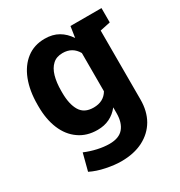

<svg xmlns="http://www.w3.org/2000/svg" viewBox="-176 -661 937 998"><g transform="rotate(-30 292.5 -162.5)"><path d="M571.8 -528.3V-442.4L509.8 -429.2V-15.6Q509.8 54.2 480.5 105.5Q450.7 156.7 395.5 185.1Q340.3 213.4 263.7 213.4Q223.6 213.4 173.8 203.1Q124 192.9 85.9 173.8L112.3 72.3Q146.5 86.9 184.8 95.5Q223.1 104 256.3 104Q313.5 104 340.1 72.3Q366.7 40.5 366.7 -16.1V-50.8Q343.3 -21 311.5 -5.4Q279.8 10.3 238.8 10.3Q173.8 10.3 127.9 -22.5Q81.5 -54.7 57.1 -113.3Q32.7 -171.9 32.7 -249.5V-259.8Q32.7 -342.8 57.1 -405.8Q81.5 -468.3 127 -503.2Q172.4 -538.1 235.8 -538.1Q283.2 -538.1 317.4 -518.3Q351.6 -498.5 375.5 -461.9L385.7 -528.3ZM366.7 -147.5V-377Q337.9 -427.2 279.3 -427.2Q242.2 -427.2 219.7 -406.2Q196.8 -385.3 186 -347.7Q175.3 -310.1 175.3 -259.8V-249.5Q175.3 -180.2 199.2 -140.4Q223.1 -100.6 278.8 -100.6Q339.4 -100.6 366.7 -147.5Z"/></g></svg>

Font: Suwannaphum
Style: Bold
Weight: 700
Designer: Danh Hong
Version: Version 8.002; ttfautohint (v1.8.3)